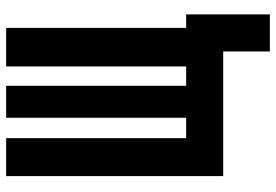

<svg xmlns="http://www.w3.org/2000/svg" viewBox="-160 -606 919 640"><g transform="rotate(-90 300.0 -285.5)"><path d="M449 -1.5H33.5V-725H160V-125H228V-725H334.5V-125H399V-725H527.5V-125H572.5V154H449Z"/></g></svg>

Font: JuliaMono ExtraBold
Style: Regular
Weight: 800
Monospace: yes
Designer: cormullion
Foundry: corm
Version: Version 0.055; ttfautohint (v1.8.4)